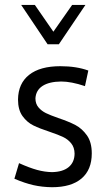

<svg xmlns="http://www.w3.org/2000/svg" viewBox="-20 -763 441 795"><path d="M195.3 12.2Q155 11.7 119 3.7Q82.9 -4.4 39.6 -22.9L58.8 -87.5Q102.1 -68 133.7 -59.4Q165.3 -50.8 195.3 -50.3Q240.1 -51.1 264.2 -71Q288.3 -90.8 288.8 -126.6Q288.5 -152.8 274.7 -169.6Q261 -186.4 241.1 -195.8Q221.3 -205.2 186.4 -217Q144.2 -230.8 118 -243.7Q91.9 -256.6 73.2 -282.4Q54.6 -308.2 54.6 -351Q55.4 -417.4 100.6 -453.1Q145.8 -488.9 229.7 -488.9Q296.5 -488.9 345.7 -470.9L331.8 -406.4Q275 -425.5 233.4 -425.5Q183.7 -425 156.2 -407.2Q128.8 -389.4 126.7 -355.8Q126.7 -333.3 139.3 -318.4Q151.9 -303.6 170.3 -294.6Q188.8 -285.6 220.8 -274.5Q264.9 -259.6 292.4 -245.2Q319.9 -230.7 340 -202.4Q360 -174.1 360 -127.8Q360 -59.9 317.6 -23.9Q275.1 12.2 195.3 12.2ZM67.7 -742.6H124.3L201 -631.7L278.7 -742.6H333.7L223.8 -579.8H177Z"/></svg>

Font: DavidDev Light
Style: Regular
Weight: 300
Designer: David.dev
Foundry: David.dev
Version: Version 1.001;FEAKit 1.0